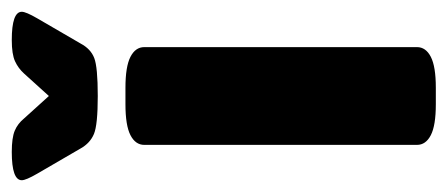

<svg xmlns="http://www.w3.org/2000/svg" viewBox="-247 -521 760 326"><g transform="rotate(-90 133.0 -358.0)"><path d="M119 2Q83 2 66.5 -6.5Q50 -15 50 -30V-493Q50 -508 66.5 -516.5Q83 -525 119 -525H147Q183 -525 199.5 -516.5Q216 -508 216 -493V-30Q216 -15 199.5 -6.5Q183 2 147 2ZM228 -718Q276 -718 276 -701Q276 -694 265 -675L222 -601Q213 -584 197.5 -578Q182 -572 133 -572Q84 -572 68.5 -578.5Q53 -585 44 -601L1 -675Q-10 -694 -10 -701Q-10 -718 38 -718Q62 -718 74 -713Q86 -708 95 -697L133 -655L171 -697Q180 -707 192 -712.5Q204 -718 228 -718Z"/></g></svg>

Font: Asap ExtraBold
Style: Regular
Weight: 800
Designer: Pablo Cosgaya
Foundry: Omnibus-Type
Version: Version 3.001; ttfautohint (v1.8.4.7-5d5b)